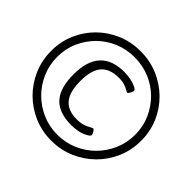

<svg xmlns="http://www.w3.org/2000/svg" viewBox="-173 -893 1085 1085"><g transform="rotate(45 369.5 -350.5)"><path d="M369 -708Q444 -708 509 -680.5Q574 -653 623.5 -604.5Q673 -556 701 -491.5Q729 -427 729 -352Q729 -277 701 -212Q673 -147 623.5 -98Q574 -49 509 -21Q444 7 369 7Q294 7 229 -21Q164 -49 115 -98Q66 -147 38 -212Q10 -277 10 -352Q10 -427 38 -491.5Q66 -556 115 -604.5Q164 -653 229 -680.5Q294 -708 369 -708ZM369 -660Q305 -660 248.5 -636.5Q192 -613 149.5 -570.5Q107 -528 82.5 -472.5Q58 -417 58 -352Q58 -288 82.5 -231.5Q107 -175 149.5 -132.5Q192 -90 248.5 -65.5Q305 -41 369 -41Q434 -41 490.5 -65.5Q547 -90 589.5 -132.5Q632 -175 656.5 -231.5Q681 -288 681 -352Q681 -417 656.5 -472.5Q632 -528 589.5 -570.5Q547 -613 490.5 -636.5Q434 -660 369 -660ZM387 -560Q417 -560 443 -554Q469 -548 485 -539.5Q501 -531 501 -523Q501 -516 493.5 -502Q486 -488 480 -488Q477 -488 466 -495Q455 -502 436 -508.5Q417 -515 388 -515Q316 -515 281.5 -475Q247 -435 247 -347Q247 -261 281 -220.5Q315 -180 385 -180Q416 -180 437.5 -187.5Q459 -195 471.5 -202.5Q484 -210 488 -210Q494 -210 501.5 -196.5Q509 -183 509 -178Q509 -166 473.5 -150.5Q438 -135 385 -135Q288 -135 240.5 -186.5Q193 -238 193 -347Q193 -560 387 -560Z"/></g></svg>

Font: Asap
Style: Italic
Weight: 400
Italic angle: -6°
Designer: Pablo Cosgaya
Foundry: Omnibus-Type
Version: Version 3.001; ttfautohint (v1.8.3)